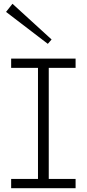

<svg xmlns="http://www.w3.org/2000/svg" viewBox="-20 -996 459 1016"><path d="M181 -28V-661H238V-28ZM39 0V-49H380V0ZM39 -637V-686H380V-637ZM233 -764 12 -933 46 -976 253 -787Z"/></svg>

Font: BioRhyme ExtraBold Light
Style: Regular
Weight: 300
Version: Version 1.600;gftools[0.9.33]